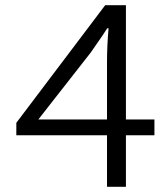

<svg xmlns="http://www.w3.org/2000/svg" viewBox="-20 -721 648 741"><path d="M399 -612H394Q375 -582 357 -557L330 -518L128 -260H393V-483Q393 -544 399 -612ZM43 -247 386 -701H466V-260H576V-199H466V0H393V-199H43Z"/></svg>

Font: Nebula Sans Book
Style: Regular
Weight: 400
Designer: Paul D. Hunt for Adobe (as Source Sans)
Foundry: Nebula Entertainment & Broadcasting LLC
Version: Version 1.010